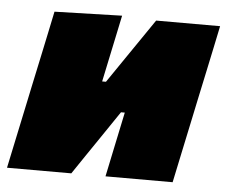

<svg xmlns="http://www.w3.org/2000/svg" viewBox="-61 -556 714 604"><g transform="rotate(5 296.5 -254.0)"><path d="M-18 0Q-7 -51.5 3.2 -100.5Q13.5 -149.5 27 -213L37.5 -263Q49.5 -318.5 58 -359.2Q66.5 -400 73.8 -434Q81 -468 88 -502L301 -508Q295 -478.5 288.8 -449.8Q282.5 -421 275.5 -386.8Q268.5 -352.5 258.5 -306L256.5 -296.5H268.5L330 -386.5Q349.5 -415 369.5 -444.2Q389.5 -473.5 409 -502H611Q604 -468 596.8 -434Q589.5 -400 581 -359.2Q572.5 -318.5 560.5 -263L550 -213Q536.5 -149.5 526.2 -100.5Q516 -51.5 505 0H293Q303 -48.5 312.5 -93.2Q322 -138 334 -195.5L336 -205H324L265 -118Q245 -89 225 -59.2Q205 -29.5 185 0Z"/></g></svg>

Font: Commissioner Black
Style: Italic
Weight: 900
Italic angle: -12°
Designer: Kostas Bartsokas
Foundry: Kostas Bartsokas
Version: Version 1.000; ttfautohint (v1.8.3)